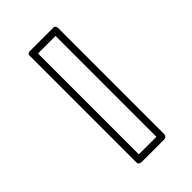

<svg xmlns="http://www.w3.org/2000/svg" viewBox="-161 -786 595 595"><g transform="rotate(-45 137.0 -488.0)"><path d="M90 -732H192H195Q197 -732 199 -730L200 -729Q202 -727 202 -725L203 -722V-256V-255Q202 -254 202 -252Q202 -250 200 -248V-247H199Q197 -245 195 -245L192 -244H191H91H90Q90 -245 88 -245Q85 -245 83 -247L82 -248Q80 -250 80 -252V-255V-256V-722V-725Q80 -727 82 -729H83V-730Q85 -732 88 -732ZM103 -709V-267H180V-709Z"/></g></svg>

Font: Sticks
Style: Regular
Weight: 400
Version: Version 1.1